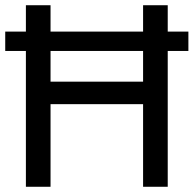

<svg xmlns="http://www.w3.org/2000/svg" viewBox="-20 -714 740 734"><path d="M0 -519.2V-593.2H700.2V-519.2ZM79 0V-694H173.2V0ZM527 0V-694H621.2V0ZM142.8 -315.8V-401.8H549.8V-315.8Z"/></svg>

Font: Outfit Thin
Style: Regular
Weight: 100
Designer: Rodrigo Fuenzalida
Foundry: fragTYPE
Version: Version 1.100;gftools[0.9.27]